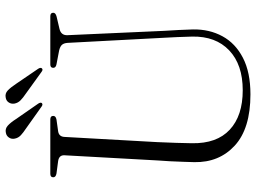

<svg xmlns="http://www.w3.org/2000/svg" viewBox="-134 -766 914 685"><g transform="rotate(-90 322.5 -423.0)"><path d="M531 -290 512.5 -639Q511.5 -651.5 505.8 -658.2Q500 -665 485.5 -668.5L436 -678Q423.5 -680.5 423.5 -689.5Q423.5 -700 435.5 -700H607.5Q620 -700 620 -689.5Q620 -681 606 -677.5L563.5 -667.5Q538.5 -662 540 -638L555.5 -293Q557 -267 558.5 -242Q560 -217 560.5 -191Q561.5 -132.5 536.2 -86Q511 -39.5 459.2 -12.8Q407.5 14 329 14Q207 14 146.2 -41.8Q85.5 -97.5 87 -186Q87.5 -201 88.2 -224.8Q89 -248.5 90.2 -273.2Q91.5 -298 93 -316L111.5 -649.5Q112.5 -668.5 91.5 -672L46.5 -678Q33 -680.5 33 -689.5Q33 -700 45.5 -700H239.5Q252 -700 252 -689.5Q252 -680.5 239 -678L196.5 -672Q178 -669 177 -649.5L158.5 -319Q156.5 -281 155.8 -250Q155 -219 154.5 -194.5Q153 -106 202.8 -59.8Q252.5 -13.5 343.5 -13.5Q435 -13.5 485.8 -61.8Q536.5 -110 535 -193.5Q534.5 -223 533.2 -246.5Q532 -270 531 -290ZM366.5 -822 420 -743.5Q425.5 -735 422 -730.5Q417.5 -725 409.5 -731L330.5 -788Q317 -797 307.8 -806Q298.5 -815 296 -827.5Q294 -839 299.8 -848Q305.5 -857 316.5 -859Q331.5 -862.5 342.8 -851.8Q354 -841 366.5 -822ZM241 -822 295.5 -743.5Q301 -735.5 298 -730.5Q293 -725.5 285.5 -731L206 -787.5Q193 -796 183.2 -805Q173.5 -814 171 -826.5Q168.5 -838 174.5 -847.2Q180.5 -856.5 191.5 -858.5Q206 -862 217.5 -851.5Q229 -841 241 -822Z"/></g></svg>

Font: Fraunces 144pt Soft Light
Style: Regular
Weight: 300
Version: Version 1.000;[0bf87f6ff]